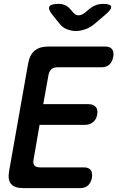

<svg xmlns="http://www.w3.org/2000/svg" viewBox="-20 -970 640 990"><path d="M203 -433H436Q461 -433 473.5 -418.5Q486 -404 481 -379Q477 -354 459.5 -340Q442 -326 417 -326H184L153 -147Q149 -127 157.5 -117Q166 -107 186 -107H412Q438 -107 448 -93Q458 -79 454 -53Q449 -28 434 -14Q419 0 393 0H100Q55 0 37 -21.5Q19 -43 27 -88L125 -642Q133 -687 158.5 -708.5Q184 -730 229 -730H522Q548 -730 558 -716Q568 -702 564 -677Q559 -651 544 -637Q529 -623 503 -623H277Q256 -623 245 -613Q234 -603 230 -583ZM283 -950Q302 -950 316.5 -943Q331 -936 343 -922L356 -907Q369 -891 385 -891Q401 -891 420 -906L441 -924Q457 -937 474.5 -943.5Q492 -950 512 -950Q550 -950 553 -936Q556 -922 524 -895L469 -848Q446 -828 419.5 -819Q393 -810 371 -810Q349 -810 325.5 -819Q302 -828 287 -848L249 -895Q227 -923 235 -936.5Q243 -950 283 -950Z"/></svg>

Font: Maple Mono SemiBold
Style: Italic
Weight: 600
Italic angle: -10°
Monospace: yes
Designer: subframe7536
Version: Version 7.000